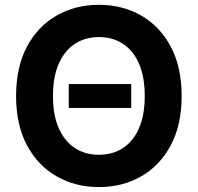

<svg xmlns="http://www.w3.org/2000/svg" viewBox="-20 -757 810 787"><path d="M517.8 -412.4V-314.7H261.8V-412.4ZM385.4 9.8Q289 9.8 212.1 -34.2Q135.1 -78.2 90.5 -161.7Q45.9 -245.1 45.9 -363.3Q45.9 -482.2 90.5 -565.8Q135.1 -649.4 212.1 -693.3Q289 -737.3 385.4 -737.3Q481.9 -737.3 558.6 -693.3Q635.3 -649.4 679.9 -565.8Q724.6 -482.2 724.6 -363.3Q724.6 -244.9 679.9 -161.4Q635.3 -77.9 558.6 -34.1Q481.9 9.8 385.4 9.8ZM385.4 -122.6Q442 -122.6 484.2 -150.3Q526.4 -177.9 549.9 -231.7Q573.3 -285.5 573.3 -363.3Q573.3 -441.7 549.9 -495.7Q526.4 -549.6 484.2 -577.3Q442 -605 385.4 -605Q329 -605 286.7 -577.2Q244.3 -549.4 220.7 -495.4Q197.1 -441.5 197.1 -363.3Q197.1 -285.5 220.7 -231.9Q244.3 -178.2 286.7 -150.4Q329 -122.6 385.4 -122.6Z"/></svg>

Font: Inter Variable LoSnoCo
Style: Regular
Weight: 400
Designer: Rasmus Andersson
Foundry: rsms
Version: Version 4.000;git-a52131595; featfreeze: case,dlig,ss01,ss02